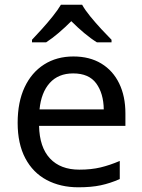

<svg xmlns="http://www.w3.org/2000/svg" viewBox="-20 -786 604 816"><path d="M292 -546Q361 -546 410.5 -516Q460 -486 486.5 -431.5Q513 -377 513 -304V-251H146Q148 -160 192.5 -112.5Q237 -65 317 -65Q368 -65 407.5 -74.5Q447 -84 489 -102V-25Q448 -7 408 1.5Q368 10 313 10Q237 10 178.5 -21Q120 -52 87.5 -113.5Q55 -175 55 -264Q55 -352 84.5 -415Q114 -478 167.5 -512Q221 -546 292 -546ZM291 -474Q228 -474 191.5 -433.5Q155 -393 148 -321H421Q420 -389 389 -431.5Q358 -474 291 -474ZM329 -766Q341 -744 363.5 -716.5Q386 -689 410.5 -662.5Q435 -636 454 -617V-606H392Q366 -622 338 -645.5Q310 -669 283 -696Q256 -669 229 -646Q202 -623 176 -606H116V-617Q135 -637 158.5 -663Q182 -689 204 -716.5Q226 -744 239 -766Z"/></svg>

Font: Noto Sans Manichaean
Style: Regular
Weight: 400
Designer: Monotype Design Team
Foundry: Monotype Imaging Inc.
Version: Version 2.005; ttfautohint (v1.8.4.7-5d5b)